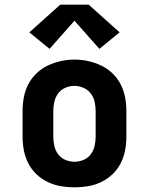

<svg xmlns="http://www.w3.org/2000/svg" viewBox="-20 -797 640 825"><path d="M300 8Q270 8 241 3Q212 -2 185 -15Q158 -28 136.5 -48.5Q115 -69 101.5 -95.5Q88 -122 82.5 -151Q77 -180 77 -210V-320Q77 -350 82.5 -379Q88 -408 101.5 -434.5Q115 -461 137 -482Q159 -503 185.5 -515.5Q212 -528 241 -534.5Q270 -541 300 -541Q330 -541 359 -534.5Q388 -528 414.5 -515.5Q441 -503 463 -482Q485 -461 498.5 -434.5Q512 -408 517.5 -379Q523 -350 523 -320V-210Q523 -180 517.5 -151Q512 -122 498.5 -95.5Q485 -69 463.5 -48.5Q442 -28 415 -15Q388 -2 359 3Q330 8 300 8ZM300 -102Q320 -102 339 -110Q358 -118 370 -134Q382 -150 386.5 -170Q391 -190 391 -210V-320Q391 -340 386.5 -360Q382 -380 369.5 -396Q357 -412 338 -420Q319 -428 299 -428Q279 -428 260 -419.5Q241 -411 229.5 -395Q218 -379 213.5 -359.5Q209 -340 209 -320V-210Q209 -190 213.5 -170Q218 -150 230 -134Q242 -118 261 -110Q280 -102 300 -102ZM193 -587 106 -658 239 -777H361L494 -658L407 -587L300 -708Z"/></svg>

Font: Iosevka Slab XBdEx
Style: Regular
Weight: 800
Width: 7
Monospace: yes
Designer: Belleve Invis
Foundry: Belleve Invis
Version: Version 11.1.0; ttfautohint (v1.8.3)